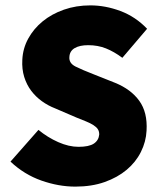

<svg xmlns="http://www.w3.org/2000/svg" viewBox="-20 -682 604 714"><path d="M123 -199Q157 -171 196.5 -153.5Q236 -136 272 -136Q311 -136 329 -148Q347 -160 349 -182Q349 -194 343.5 -202Q338 -210 327 -217Q316 -224 300 -230.5Q284 -237 264 -245L185 -279Q159 -289 136 -305.5Q113 -322 96 -344.5Q79 -367 70 -396Q61 -425 63 -460Q65 -502 85 -538.5Q105 -575 138.5 -602.5Q172 -630 217.5 -646Q263 -662 316 -662Q372 -662 428 -641Q484 -620 527 -575L435 -467Q404 -490 374 -502Q344 -514 308 -514Q276 -514 257.5 -503Q239 -492 238 -470Q236 -447 261 -434.5Q286 -422 330 -405L408 -374Q467 -350 498 -307Q529 -264 525 -196Q523 -155 504 -117Q485 -79 451 -50.5Q417 -22 369 -5Q321 12 260 12Q198 12 134 -10.5Q70 -33 19 -81Z"/></svg>

Font: Kilde Sans Black
Style: Regular
Weight: 900
Italic angle: -3°
Designer: Paul D. Hunt
Foundry: Adobe Systems Incorporated
Version: Version 1.050;PS Version 1.000;hotconv 1.0.70;makeotf.lib2.5